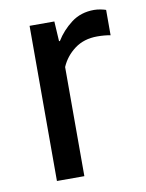

<svg xmlns="http://www.w3.org/2000/svg" viewBox="-66 -577 475 626"><g transform="rotate(-10 171.0 -264.0)"><path d="M72.3 0V-513.7H154.3L158.2 -447.8H161.1Q180.7 -480 212.4 -504.2Q244.1 -528.3 288.1 -528.3Q298.8 -528.3 310.5 -525.9Q322.3 -523.4 327.1 -521.5V-437.5Q317.4 -439.5 306.6 -440.4Q295.9 -441.4 283.2 -441.4Q239.3 -441.4 208.5 -418.5Q177.7 -395.5 163.1 -361.3V0Z"/></g></svg>

Font: RobotoFlex
Style: Regular
Weight: 400
Designer: Berlow after Robertson
Foundry: Google
Version: Version 2.136